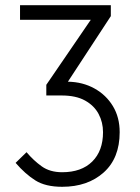

<svg xmlns="http://www.w3.org/2000/svg" viewBox="-20 -710 540 738"><path d="M40 -84 82 -125Q109 -93 140.5 -70.5Q172 -48 219 -48Q293 -48 334.5 -89Q376 -130 376 -202Q376 -240 359 -272Q342 -304 307 -323.5Q272 -343 217 -343H158V-384L329 -634H57V-690H406V-648L241 -396Q298 -395 343 -370Q388 -345 414 -302Q440 -259 440 -202Q440 -102 378.5 -47Q317 8 219 8Q155 8 116 -16.5Q77 -41 40 -84Z"/></svg>

Font: Radio Canada Condensed Light
Style: Regular
Weight: 300
Width: 3
Designer: Charles Daoud, Etienne Aubert Bonn, Alexandre Saumier Demers, Jacques Le Bailly
Foundry: Radio-Canada
Version: Version 2.104; ttfautohint (v1.8.4.7-5d5b);gftools[0.9.28.de